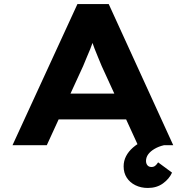

<svg xmlns="http://www.w3.org/2000/svg" viewBox="-20 -720 921 952"><path d="M42 0 364 -700H519L839 0H664L484 -393Q475 -415 466 -436.5Q457 -458 449 -478.5Q441 -499 434 -520Q427 -541 421 -561L457 -562Q450 -540 443 -519Q436 -498 427.5 -477Q419 -456 410 -435.5Q401 -415 392 -392L212 0ZM192 -128 247 -256H631L665 -128ZM713 212Q679 212 651.5 198.5Q624 185 608.5 161Q593 137 593 105Q593 78 605 54.5Q617 31 639.5 11.5Q662 -8 692.5 -23Q723 -38 759 -48L793 0Q767 6 746.5 18Q726 30 715 45Q704 60 704 78Q704 91 711 99.5Q718 108 731 108Q742 108 749.5 102Q757 96 764 85L833 136Q819 167 788 189.5Q757 212 713 212Z"/></svg>

Font: Lexend Mega
Style: Bold
Weight: 700
Version: Version 1.007